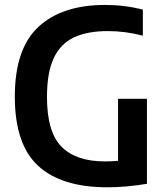

<svg xmlns="http://www.w3.org/2000/svg" viewBox="-20 -770 690 797"><path d="M426 7.5Q235 7.5 138.2 -81.8Q41.5 -171 41.5 -369Q41.5 -567.5 139.5 -658.5Q237.5 -749.5 416.5 -749.5Q498 -749.5 573 -730V-622Q499 -641 427.5 -641Q343.5 -641 287.5 -615Q231.5 -589 203.2 -529Q175 -469 175 -367.5Q175 -221.5 235.5 -160.8Q296 -100 415 -100Q443 -100 470 -102.5V-360H590V-7Q502 7.5 426 7.5Z"/></svg>

Font: Encode Sans SemiCondensed SemiCondensed SemiBold
Style: Regular
Weight: 600
Width: 4
Designer: Multiple Designers
Foundry: Impallari Type
Version: Version 3.000; ttfautohint (v1.8.3) -l 8 -r 50 -G 200 -x 14 